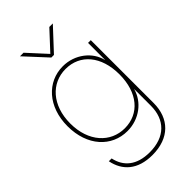

<svg xmlns="http://www.w3.org/2000/svg" viewBox="-283 -822 1113 1113"><g transform="rotate(-45 273.0 -266.0)"><path d="M262.7 208.5C402.3 208.5 480.5 126 480.5 0V-515.6H458V-376H457.5C438.5 -458.5 356.9 -523.4 258.8 -523.4C130.9 -523.4 32.2 -418 32.2 -257.8C32.2 -96.2 129.4 7.8 258.8 7.8C356.9 7.8 436 -55.2 457.5 -136.7H458V0C458 112.8 389.2 186 262.7 186C155.3 186 97.7 133.8 81.1 54.7H58.1C76.2 146.5 141.1 208.5 262.7 208.5ZM258.8 -14.6C143.1 -14.6 54.7 -108.4 54.7 -257.8C54.7 -407.2 143.1 -501 258.8 -501C377.9 -501 458 -407.2 458 -257.8C458 -108.4 377.9 -14.6 258.8 -14.6ZM153.3 -739.7H124.5V-739.3L247.6 -606H269L393.1 -739.3V-739.7H364.7L258.3 -625Z"/></g></svg>

Font: Raveo Display Display Thin
Style: Regular
Weight: 100
Designer: Jakub Foglar, Rasmus Andersson (Inter)
Foundry: Jakubfoglar.com
Version: Version 1.100;Glyphs 3.2.3 (3260)